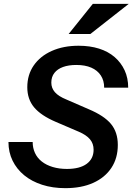

<svg xmlns="http://www.w3.org/2000/svg" viewBox="-20 -970 690 999"><path d="M320 9Q254 9 199.5 -8.5Q145 -26 106 -58Q67 -90 45.5 -134Q24 -178 24 -231H150Q150 -200 162 -174Q174 -148 197.5 -129.5Q221 -111 254.5 -101Q288 -91 328 -91Q395 -91 431 -117.5Q467 -144 467 -191Q467 -223 448 -245.5Q429 -268 389 -285L270 -336Q193 -369 157.5 -411.5Q122 -454 122 -516Q122 -581 155.5 -629.5Q189 -678 249.5 -705Q310 -732 389 -732Q448 -732 495.5 -717Q543 -702 576.5 -673Q610 -644 628.5 -604Q647 -564 647 -514H522Q522 -551 504.5 -577.5Q487 -604 455 -618Q423 -632 377 -632Q337 -632 308 -621.5Q279 -611 263 -590.5Q247 -570 247 -540Q247 -512 265.5 -490.5Q284 -469 326 -452L441 -402Q522 -368 557.5 -325Q593 -282 593 -216Q593 -147 559.5 -96.5Q526 -46 465 -18.5Q404 9 320 9ZM450 -793H337L463 -950H650Z"/></svg>

Font: Instrument Sans SemiBold
Style: Italic
Weight: 600
Italic angle: -13°
Designer: Rodrigo Fuenzalida
Foundry: fragTYPE
Version: Version 1.000;gftools[0.9.28]